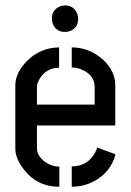

<svg xmlns="http://www.w3.org/2000/svg" viewBox="-20 -708 497 728"><path d="M176.8 -636.7Q176.8 -670.9 207 -683.6Q216.8 -687.5 226.6 -687.5Q259.8 -687.5 272.5 -656.2Q276.4 -647.5 276.4 -636.7Q276.4 -603.5 247.1 -590.8Q236.3 -586.9 226.6 -586.9Q193.4 -586.9 180.7 -616.2Q176.8 -627 176.8 -636.7ZM38.1 -144.5V-386.7Q39.1 -431.6 81.1 -475.6Q131.8 -527.3 204.1 -528.3V-451.2Q157.2 -451.2 130.9 -410.2Q120.1 -392.6 120.1 -377.9V-311.5H338.9V-377.9Q338.9 -421.9 293.9 -442.4Q273.4 -452.1 252 -452.1V-528.3Q319.3 -528.3 372.1 -480.5Q416 -438.5 417 -387.7V-232.4H120.1V-144.5Q120.1 -117.2 151.4 -93.8Q176.8 -76.2 205.1 -76.2V0Q116.2 0 65.4 -72.3Q38.1 -110.4 38.1 -144.5ZM252 0V-77.1Q310.5 -77.1 339.8 -127.9Q345.7 -138.7 348.6 -148.4L418 -123Q400.4 -55.7 337.9 -21.5Q297.9 0 252 0Z"/></svg>

Font: Post No Bills Colombo
Style: SemiBold
Weight: 700
Designer: Kosala Senevirathne, Siva Puranthara, Lasantha Premarathna, Tharique Azeez
Foundry: Mooniak
Version: Version 1.220 ; ttfautohint (v1.5)